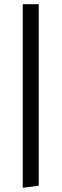

<svg xmlns="http://www.w3.org/2000/svg" viewBox="-20 -750 293 912"><path d="M88 -730H164V132L88 142Z"/></svg>

Font: Arima Madurai
Style: Regular
Weight: 400
Designer: Joana Correia and Natanael Gama
Foundry: NDISCOVER
Version: Version 1.020